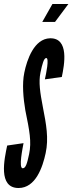

<svg xmlns="http://www.w3.org/2000/svg" viewBox="-38 -935 363 963"><path d="M225 -915 174 -825H238L305 -915ZM272 -549C285 -610 310 -745 213 -743C133 -741 97 -635 84 -571C72 -514 79 -441 89 -382C110 -279 121 -224 108 -162C98 -115 91 -91 76 -91C54 -91 76 -194 80 -217L-2 -205C-16 -138 -49 8 55 8C141 8 176 -97 191 -167C207 -241 194 -311 177 -398C163 -471 155 -523 165 -571C174 -614 182 -644 194 -644C210 -644 193 -563 187 -537Z"/></svg>

Font: League Gothic Condensed Italic
Style: Regular
Weight: 400
Width: 3
Designer: Tyler Finck
Foundry: The League of Moveable Type
Version: Version 1.001;PS 001.001;hotconv 1.0.56;makeotf.lib2.0.21325